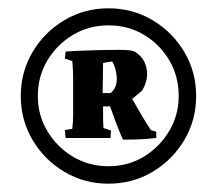

<svg xmlns="http://www.w3.org/2000/svg" viewBox="-20 -692 522 462"><path d="M241 -250Q183 -250 135 -278.5Q87 -307 58.5 -355Q30 -403 30 -461Q30 -519 58.5 -567Q87 -615 135 -643.5Q183 -672 241 -672Q299 -672 347 -643.5Q395 -615 423.5 -567Q452 -519 452 -461Q452 -403 423.5 -355Q395 -307 347 -278.5Q299 -250 241 -250ZM241 -292Q288 -292 326 -315Q364 -338 387 -376.5Q410 -415 410 -461Q410 -509 387 -547.5Q364 -586 326 -608.5Q288 -631 241 -631Q194 -631 155.5 -608Q117 -585 94 -546.5Q71 -508 71 -461Q71 -415 94 -376.5Q117 -338 155.5 -315Q194 -292 241 -292ZM276 -356Q272 -364 263.5 -385.5Q255 -407 245 -436H228Q228 -420 228 -410Q228 -400 229 -384L247 -378Q247 -374 246.5 -369.5Q246 -365 246 -360H138Q137 -365 137 -370Q137 -375 136 -379L154 -382Q156 -400 156 -417.5Q156 -435 156 -452Q156 -477 156 -500Q156 -523 154 -545L136 -551L138 -568Q167 -570 203.5 -571Q240 -572 265 -572Q281 -572 290.5 -571Q300 -570 304 -568Q320 -558 327 -544Q334 -530 334 -514Q334 -494 322 -474Q316 -469 310 -464Q304 -459 298 -454Q307 -438 320 -416Q333 -394 343 -379L356 -375V-360Q349 -359 330.5 -357.5Q312 -356 276 -356ZM227 -468H246Q261 -480 261 -502Q261 -513 258 -524.5Q255 -536 250 -544Q242 -543 236 -542Q230 -541 228 -540Z"/></svg>

Font: Labrada Black
Style: Regular
Weight: 900
Designer: Mercedes Jáuregui
Foundry: Omnibus-Type Team
Version: Version 1.000; ttfautohint (v1.8.4.7-5d5b)